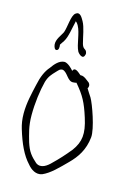

<svg xmlns="http://www.w3.org/2000/svg" viewBox="-113 -779 594 855"><g transform="rotate(15 183.5 -352.0)"><path d="M19 -228C19 -200 23 -178 29 -158C48 -95 70 -47 101 -14C117 6 142 23 169 13C204 -2 236 -36 271 -71C304 -104 331 -143 337 -202C341 -242 303 -348 288 -373C279 -386 272 -398 265 -409C271 -417 270 -428 263 -435L251 -444C240 -453 230 -458 221 -457H219C210 -464 187 -489 179 -466C169 -478 152 -494 137 -496C112 -496 93 -473 79 -453C61 -433 48 -403 40 -364C31 -324 19 -277 19 -228ZM55 -229C55 -285 63 -345 74 -387C82 -414 94 -426 109 -442C119 -452 123 -460 137 -460C162 -454 170 -413 199 -418C204 -418 207 -419 211 -420C213 -418 213 -416 215 -415C250 -373 266 -346 287 -279C309 -210 304 -172 272 -128C247 -97 223 -71 200 -49C183 -31 155 -9 130 -28C118 -39 108 -48 98 -62C88 -76 82 -91 76 -109C66 -145 55 -177 55 -229ZM73 -558C75 -547 79 -535 89 -538C97 -541 98 -552 96 -565C101 -573 107 -582 110 -586C124 -608 129 -650 137 -682C137 -683 136 -683 137 -684C138 -683 137 -683 138 -683C140 -682 145 -677 150 -668C167 -638 168 -585 183 -556C189 -546 211 -526 217 -550C221 -559 214 -571 209 -573C201 -578 198 -582 194 -594C185 -627 180 -667 166 -692C157 -708 145 -730 127 -716C109 -703 109 -650 99 -623C91 -606 70 -583 73 -558Z"/></g></svg>

Font: Stray Cat
Style: SuCn
Weight: 400
Version: Version 1.0